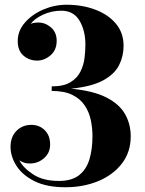

<svg xmlns="http://www.w3.org/2000/svg" viewBox="-20 -779 611 809"><path d="M530.8 -205.1Q530.8 -137.7 493.4 -89.6Q456.1 -41.5 393.6 -15.7Q331.1 10 255.6 10Q177 10 125.7 -15.5Q74.5 -41 49.4 -80.2Q24.4 -119.4 24.4 -160.4Q24.4 -202.6 49.6 -227.8Q74.7 -252.9 112.1 -252.9Q145.8 -252.9 168.5 -230.5Q191.2 -208 191.2 -169.9Q191.2 -134.8 165.4 -112.4Q139.6 -90.1 106.7 -90.1Q89.1 -90.1 77.5 -95.2Q65.9 -100.3 61.5 -103.5Q77.4 -72 119.5 -44.3Q161.6 -16.6 228 -16.6Q282.5 -16.6 313.4 -41Q344.2 -65.4 356.9 -108Q369.6 -150.6 369.6 -205.1Q369.6 -238.5 362.8 -272.1Q356 -305.7 337.6 -333.7Q319.3 -361.8 285.5 -378.8Q251.7 -395.8 197.8 -395.8V-415Q248 -415 276.7 -432.5Q305.4 -450 319 -477.3Q332.5 -504.6 336.2 -534.9Q339.8 -565.2 339.8 -591.1Q339.8 -650.4 314.9 -692.1Q290 -733.9 238.3 -733.9Q197 -733.9 160.5 -716.8Q124 -699.7 108.6 -677.2Q113.8 -681.4 123.7 -682.7Q133.5 -684.1 141.6 -684.1Q170.9 -684.1 194.8 -663.5Q218.8 -642.8 218.8 -607.2Q218.8 -567.9 192.7 -545.8Q166.7 -523.7 136.7 -523.7Q103 -523.7 78.9 -544.7Q54.7 -565.7 54.7 -605.7Q54.7 -649.2 85 -683.8Q115.2 -718.5 162.5 -738.8Q209.7 -759 260.7 -759Q326.2 -759 380.7 -738.6Q435.3 -718.3 468 -679.7Q500.7 -641.1 500.7 -585.9Q500.7 -542 481.6 -504.2Q462.4 -466.3 414.3 -440.2Q366.2 -414.1 279.3 -405.3Q373 -396.5 428.1 -368.4Q483.2 -340.3 507 -298.1Q530.8 -255.9 530.8 -205.1Z"/></svg>

Font: Bodoni* 11
Style: Bold
Weight: 700
Version: Version 2.000; ttfautohint (v1.8.1)